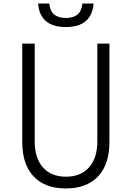

<svg xmlns="http://www.w3.org/2000/svg" viewBox="-20 -1045 740 1079"><path d="M105 -800H175V-251Q175 -157 221 -104.5Q267 -52 351 -52Q434 -52 480.5 -104.5Q527 -157 527 -251V-800H595V-247Q595 -122 531.5 -54Q468 14 350 14Q232 14 168.5 -54Q105 -122 105 -247ZM257 -1025Q264 -944 350 -944Q436 -944 443 -1025H506Q495 -893 350 -893Q205 -893 194 -1025Z"/></svg>

Font: Martian Mono ExtraLight
Style: Regular
Weight: 200
Monospace: yes
Designer: Roman Shamin
Foundry: Evil Martians
Version: Version 1.000; ttfautohint (v1.8.4.7-5d5b)